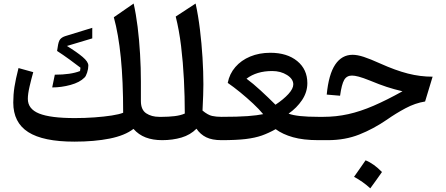

<svg xmlns="http://www.w3.org/2000/svg" viewBox="-20 -784 2494 1074"><path d="M768.1 -218.8Q768.1 -169.9 797.9 -150.1Q827.6 -130.4 870.6 -130.4H887.2V0H886.7Q835 0 795.2 -15.1Q755.4 -30.3 726.6 -63Q678.7 -25.9 593.5 -8.8Q508.3 8.3 396 8.3Q221.2 8.3 137.7 -45.2Q54.2 -98.6 54.2 -210.4Q54.2 -254.4 60.8 -297.4Q67.4 -340.3 83.5 -403.3L166 -380.4Q155.3 -342.8 145.5 -300.5Q135.7 -258.3 135.7 -231Q135.7 -174.3 199 -148.9Q262.2 -123.5 398.4 -123.5Q454.6 -123.5 508.5 -127.4Q562.5 -131.3 605 -137.9Q647.5 -144.5 668.9 -153.3Q668.9 -331.1 655.8 -462.4Q642.6 -593.8 616.7 -687.5L727.5 -764.2Q740.7 -706.5 749.8 -634Q758.8 -561.5 763.4 -482.7Q768.1 -403.8 768.1 -327.6ZM496.1 -628.4V-569.3L354.5 -526.9Q410.6 -492.2 442.4 -465.3Q474.1 -438.5 474.1 -417.5Q474.1 -398.9 467.3 -377.9Q460.4 -356.9 452.6 -350.1Q426.3 -323.2 375 -309.1Q323.7 -294.9 272 -294.9L286.6 -366.2Q376 -366.2 427.7 -386.7L430.2 -405.3Q407.7 -422.9 369.9 -450.4Q332 -478 299.3 -499L302.7 -520Q307.1 -553.7 317.1 -564.9Q327.1 -576.2 345.2 -582Z M1074.2 -764.2Q1088.9 -697.3 1098.4 -619.1Q1107.9 -541 1112.8 -461.7Q1117.7 -382.3 1117.7 -312Q1117.7 -292.5 1116.5 -251Q1115.2 -209.5 1112.8 -165.5Q1143.1 -140.6 1166.3 -135.5Q1189.5 -130.4 1218.3 -130.4H1218.8V0H1218.3Q1166.5 0 1133.5 -16.1Q1100.6 -32.2 1079.1 -64Q1044.9 -29.3 995.1 -14.6Q945.3 0 887.2 0Q877.9 0 873.5 -7.8Q869.1 -15.6 869.1 -34.7V-95.7Q869.1 -114.7 873.5 -122.6Q877.9 -130.4 887.2 -130.4Q921.9 -130.4 955.8 -134.3Q989.7 -138.2 1013.7 -148.9Q1013.7 -242.7 1008.8 -339.4Q1003.9 -436 992.9 -526.4Q981.9 -616.7 962.9 -691.4Z M1492.2 -488.8Q1585.9 -488.8 1642.6 -442.4Q1699.2 -396 1699.2 -318.8Q1699.2 -268.6 1669.7 -224.4Q1640.1 -180.2 1594.2 -148.4Q1640.1 -130.4 1760.7 -130.4H1761.2V0H1760.7Q1676.8 0 1618.9 -16.4Q1561 -32.7 1522 -61.5Q1482.9 -39.6 1445.1 -26.1Q1407.2 -12.7 1354.5 -6.3Q1301.8 0 1218.8 0Q1212.4 0 1206.5 -7.6Q1200.7 -15.1 1200.7 -34.7V-95.7Q1200.7 -114.7 1205.8 -122.6Q1210.9 -130.4 1218.8 -130.4Q1310.5 -130.4 1365.5 -134.5Q1420.4 -138.7 1452.1 -145.5Q1430.2 -172.4 1395.8 -204.6Q1361.3 -236.8 1323.7 -267.6Q1286.1 -298.3 1253.9 -320.3Q1263.7 -371.1 1296.4 -408.9Q1329.1 -446.8 1379.6 -467.8Q1430.2 -488.8 1492.2 -488.8ZM1502.4 -386.7Q1416 -386.7 1358.9 -343.8Q1395 -317.4 1438.2 -277.6Q1481.4 -237.8 1521 -198.2Q1566.4 -228.5 1593.5 -258.3Q1620.6 -288.1 1620.6 -312Q1620.6 -342.3 1585.4 -364.5Q1550.3 -386.7 1502.4 -386.7Z M1952.1 -477.5Q1979 -477.5 2014.9 -465.8Q2050.8 -454.1 2106.9 -428.7Q2192.9 -390.1 2261.5 -372.6Q2330.1 -355 2399.9 -355L2357.9 -216.3Q2302.7 -207.5 2248.3 -178.5Q2193.8 -149.4 2144.5 -114.7Q2069.3 -63 1989.7 -31.5Q1910.2 0 1814 0H1761.2Q1752 0 1747.6 -7.8Q1743.2 -15.6 1743.2 -34.7V-95.7Q1743.2 -114.7 1747.6 -122.6Q1752 -130.4 1761.2 -130.4H1788.1Q1860.4 -130.4 1928.2 -145.5Q1996.1 -160.6 2069.6 -192.4Q2143.1 -224.1 2231.4 -273.4Q2183.1 -284.7 2143.1 -297.9Q2103 -311 2048.8 -333.5Q2009.8 -349.1 1986.8 -355.2Q1963.9 -361.3 1948.7 -361.3Q1919.4 -361.3 1905.3 -336.9Q1891.1 -312.5 1882.3 -248.5L1807.6 -254.9Q1818.4 -368.2 1855.2 -422.9Q1892.1 -477.5 1952.1 -477.5ZM2024.9 112.8Q2048.3 122.1 2071.3 138.7Q2094.2 155.3 2116.7 178.2Q2101.1 200.7 2084.7 223.4Q2068.4 246.1 2051.3 269.5Q2010.3 231.9 1960.4 205.1Q1977.1 181.6 1992.9 158.9Q2008.8 136.2 2024.9 112.8Z"/></svg>

Font: Pinar SemiBold
Style: Regular
Weight: 600
Designer: Amin Abedi
Version: Version 3.000